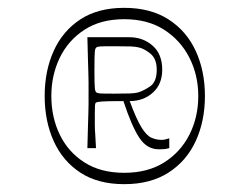

<svg xmlns="http://www.w3.org/2000/svg" viewBox="-20 -735 640 490"><path d="M297 -265Q230 -265 185 -294.5Q140 -324 117 -375Q94 -426 94 -490Q94 -554 117 -605Q140 -656 185 -685.5Q230 -715 297 -715Q364 -715 410 -685.5Q456 -656 479.5 -605Q503 -554 503 -490Q503 -426 479.5 -375Q456 -324 410 -294.5Q364 -265 297 -265ZM297 -294Q357 -294 399 -320.5Q441 -347 463.5 -391.5Q486 -436 486 -490Q486 -543 463.5 -587.5Q441 -632 399 -659Q357 -686 297 -686Q237 -686 195.5 -659Q154 -632 132.5 -587.5Q111 -543 111 -490Q111 -436 132.5 -391.5Q154 -347 195.5 -320.5Q237 -294 297 -294ZM203 -357Q204 -393 204.5 -413Q205 -433 205.5 -445.5Q206 -458 206 -469Q206 -480 206 -497Q206 -514 206 -525Q206 -536 205.5 -548.5Q205 -561 204.5 -582Q204 -603 203 -640H310Q345 -640 369.5 -618.5Q394 -597 394 -557Q394 -520 370 -498.5Q346 -477 311 -477Q328 -431 341 -410Q354 -389 366.5 -383.5Q379 -378 393 -378Q398 -378 403 -379.5Q408 -381 412 -382V-357Q409 -356 403.5 -355Q398 -354 385 -354Q355 -354 335.5 -383.5Q316 -413 295 -477Q254 -477 240.5 -476Q227 -475 225 -473Q223 -472 222.5 -467Q222 -462 222 -448Q222 -427 222 -416Q222 -405 223 -393Q224 -381 225 -357ZM271 -496Q299 -496 311.5 -496.5Q324 -497 332 -499Q346 -503 363 -514.5Q380 -526 380 -557Q380 -585 364 -598Q348 -611 334 -614Q325 -616 313.5 -616.5Q302 -617 271 -617Q243 -617 236 -616.5Q229 -616 226 -614Q223 -612 222 -603.5Q221 -595 221 -557Q221 -520 222 -510.5Q223 -501 226 -499Q229 -497 236 -496.5Q243 -496 271 -496Z"/></svg>

Font: Ojuju ExtraLight
Style: Regular
Weight: 200
Designer: Chisaokwu Joboson, Mirko Velimirovic
Foundry: Udi Foundry
Version: Version 1.000